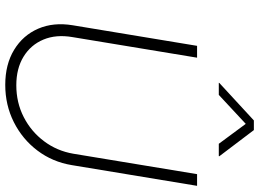

<svg xmlns="http://www.w3.org/2000/svg" viewBox="-149 -837 996 738"><g transform="rotate(90 349.0 -468.0)"><path d="M306.2 9.8Q227.5 9.8 171.6 -24.2Q115.7 -58.1 90.3 -116.7Q64.9 -175.3 77.1 -249.5L156.2 -727.5H201.7L122.6 -248.5Q111.8 -185.5 132.1 -137Q152.3 -88.4 197.8 -60.5Q243.2 -32.7 307.6 -32.7Q374.5 -32.7 430.2 -61.3Q485.8 -89.8 522.9 -139.4Q560.1 -189 570.8 -251.5L649.4 -727.5H694.3L614.7 -246.1Q602.5 -171.9 558.8 -114Q515.1 -56.2 449.5 -23.2Q383.8 9.8 306.2 9.8ZM344.7 -811H298.3L298.8 -813L442.9 -945.8H480L580.6 -813L580.1 -811H532.7L456.1 -914.6Z"/></g></svg>

Font: Inter 24pt ExtraLight
Style: Italic
Weight: 250
Italic angle: -9.3988°
Version: Version 4.001;git-66647c0bb